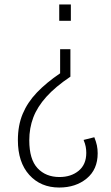

<svg xmlns="http://www.w3.org/2000/svg" viewBox="-20 -622 497 859"><path d="M295 -402V-279Q228 -234 187.5 -189Q147 -144 129 -96.5Q111 -49 111 6Q111 91 148 130.5Q185 170 246 170Q298 170 332 142Q366 114 366 62Q366 48 363.5 34.5Q361 21 354 4L402 -8Q410 12 413.5 28.5Q417 45 417 64Q417 136 368 176.5Q319 217 245 217Q162 217 111 160.5Q60 104 60 5Q60 -61 81.5 -112.5Q103 -164 145 -208Q187 -252 249 -294V-402ZM297 -602V-529H245V-602Z"/></svg>

Font: Oswald ExtraLight
Style: Regular
Weight: 250
Designer: Vernon Adams
Foundry: Vernon Adams
Version: Version 4.103;gftools[0.9.33.dev8+g029e19f]